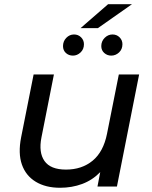

<svg xmlns="http://www.w3.org/2000/svg" viewBox="-20 -882 717 908"><path d="M264 6Q196 6 149 -22.5Q102 -51 83.5 -104Q65 -157 80 -233L139 -530H235L176 -232Q162 -161 190.5 -120.5Q219 -80 292 -80Q367 -80 418 -122Q469 -164 486 -249L542 -530H638L533 0H441L454 -68Q417 -30 368.5 -12Q320 6 264 6ZM506 -619Q487 -619 473 -631.5Q459 -644 459 -664Q459 -687 475 -703Q491 -719 512 -719Q532 -719 545.5 -705.5Q559 -692 559 -673Q559 -649 543 -634Q527 -619 506 -619ZM325 -619Q305 -619 291.5 -631.5Q278 -644 278 -664Q278 -687 293.5 -703Q309 -719 330 -719Q350 -719 363.5 -705.5Q377 -692 377 -673Q377 -649 361 -634Q345 -619 325 -619ZM361 -749 491 -862H604L443 -749Z"/></svg>

Font: Montserrat Medium
Style: Italic
Weight: 500
Italic angle: -11.3°
Designer: Julieta Ulanovsky
Foundry: Julieta Ulanovsky
Version: Version 9.000; ttfautohint (v1.8.4.7-5d5b)